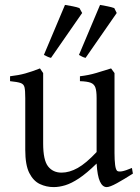

<svg xmlns="http://www.w3.org/2000/svg" viewBox="-20 -748 570 783"><path d="M522 -40Q486 -17 457 -1Q428 15 415 15Q398 15 387.5 -8Q377 -31 374 -81Q333 -41 302 -20.5Q271 0 246 7.5Q221 15 199 15Q169 15 142.5 2.5Q116 -10 99.5 -42.5Q83 -75 83 -137V-348Q83 -379 80 -392Q77 -405 64 -409.5Q51 -414 21 -417V-437Q56 -441 83 -448.5Q110 -456 143 -469L156 -450V-163Q156 -95 176 -69.5Q196 -44 231 -44Q263 -44 297 -63Q331 -82 374 -128V-348Q374 -377 369 -391Q364 -405 350 -410.5Q336 -416 306 -417V-437Q341 -441 373 -450.5Q405 -460 433 -469L447 -450V-124Q447 -95 449.5 -75.5Q452 -56 458 -51Q464 -47 478 -49.5Q492 -52 518 -63ZM329 -512Q321 -514 316 -516.5Q311 -519 302 -524L388 -728Q400 -726 417.5 -722.5Q435 -719 446 -715L456 -695ZM188 -512Q180 -514 174.5 -516.5Q169 -519 159 -524L245 -728Q258 -726 276 -722.5Q294 -719 304 -715L315 -695Z"/></svg>

Font: ChillKai
Style: Regular
Weight: 400
Designer: ChillType
Foundry: 寒蝉字型
Version: Version 2.000